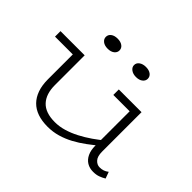

<svg xmlns="http://www.w3.org/2000/svg" viewBox="-142 -946 1213 1213"><g transform="rotate(45 464.0 -339.5)"><path d="M385 14Q334 14 295 0.5Q256 -13 229.5 -40Q203 -67 189 -107Q175 -147 175 -200V-471H232V-205Q232 -165 242 -134.5Q252 -104 272 -82.5Q292 -61 323 -50Q354 -39 397 -39Q437 -39 477.5 -51Q518 -63 558.5 -84Q599 -105 638 -132Q677 -159 712 -189V-142Q675 -111 636.5 -82.5Q598 -54 558 -32.5Q518 -11 475 1.5Q432 14 385 14ZM16 -422V-471H214V-422ZM790 12Q758 12 734 -2.5Q710 -17 696.5 -45.5Q683 -74 683 -114V-471H740V-119Q740 -76 758 -56.5Q776 -37 799 -37Q817 -37 831.5 -42Q846 -47 860 -58L876 -14Q858 -3 837.5 4.5Q817 12 790 12ZM537 -422V-471H728V-422ZM558 -603Q531 -603 513.5 -616Q496 -629 496 -648Q496 -668 513.5 -680.5Q531 -693 558 -693Q586 -693 602.5 -680.5Q619 -668 619 -648Q619 -629 602.5 -616Q586 -603 558 -603ZM305 -603Q277 -603 260.5 -616Q244 -629 244 -648Q244 -668 260.5 -680.5Q277 -693 305 -693Q333 -693 349.5 -680.5Q366 -668 366 -648Q366 -629 349.5 -616Q333 -603 305 -603Z"/></g></svg>

Font: BioRhyme SemiExpanded Light
Style: Regular
Weight: 300
Width: 6
Designer: Aoife Mooney
Foundry: Aoife Mooney Type
Version: Version 1.600;gftools[0.9.33]